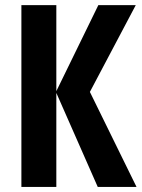

<svg xmlns="http://www.w3.org/2000/svg" viewBox="-20 -734 556 754"><path d="M516.1 0H363.8L201.2 -369.1V0H64V-713.9H201.2V-376L366.2 -713.9H513.2L333 -373Z"/></svg>

Font: Open Sans Condensed
Style: Bold
Weight: 700
Width: 3
Designer: Monotype Design Team
Foundry: Monotype Imaging Inc.
Version: Version 3.003; ttfautohint (v1.8.4)